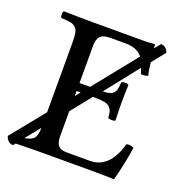

<svg xmlns="http://www.w3.org/2000/svg" viewBox="-150 -765 839 885"><g transform="rotate(20 269.0 -322.5)"><path d="M105 -106.9 46.9 -35.2Q83 -41.5 93.5 -56.2Q104 -70.8 105 -106.9ZM199.2 -296.9 219.2 -321.8H199.2ZM251 -360.8 419.9 -570.8Q393.6 -605 336.9 -605H261.2Q226.1 -605 212.6 -590.1Q199.2 -575.2 199.2 -543V-360.8ZM526.9 -627.9 475.1 -563Q480 -519 485.8 -501Q470.2 -493.2 451.2 -496.1Q449.7 -500.5 448.2 -505.1Q446.8 -509.8 444.8 -515.4Q442.9 -521 441.9 -523.9L313 -360.8Q335 -361.8 347.4 -365.5Q359.9 -369.1 366.7 -378.2Q373.5 -387.2 375.5 -397.7Q377.4 -408.2 378.9 -429.2Q383.8 -434.1 397 -434.1Q409.2 -434.1 414.1 -429.2Q412.1 -379.4 412.1 -341.8Q412.1 -308.6 414.1 -254.9Q410.2 -251 397 -251Q382.8 -251 378.9 -254.9Q377.4 -274.4 374.8 -284.7Q372.1 -294.9 363.3 -304.7Q354.5 -314.5 336.4 -318.1Q318.4 -321.8 288.1 -321.8H278.8L199.2 -222.2V-100.1Q199.2 -67.9 211.4 -54Q223.6 -40 252 -40H366.2Q462.9 -40 499 -169.9Q519.5 -174.3 535.2 -165Q520.5 -70.8 500 2Q475.6 0 370.1 0H151.9Q102.1 0 18.1 2L8.8 13.2Q-5.4 13.2 -15.4 3.4Q-25.4 -6.3 -27.8 -19L105 -183.1V-522.9Q105 -554.7 101.8 -571.8Q98.6 -588.9 87.2 -598.4Q75.7 -607.9 61.8 -610.1Q47.9 -612.3 18.1 -613.8Q13.7 -618.2 13.7 -630.4Q13.7 -642.6 18.1 -647Q102.1 -645 150.9 -645H413.1Q438.5 -645 460.9 -647.9Q465.8 -647.9 465.8 -645Q465.8 -642.1 466.3 -636.5Q466.8 -630.9 466.8 -627.9L491.2 -658.2Q504.9 -658.2 515.1 -648.9Q525.4 -639.6 526.9 -627.9Z"/></g></svg>

Font: Common Serif News
Style: Regular
Weight: 450
Designer: Philipp H. Poll, Khaled Hosny
Foundry: Stefan Peev, Context Ltd.
Version: Version 1.026